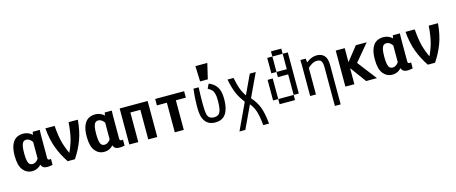

<svg xmlns="http://www.w3.org/2000/svg" viewBox="-48 -1377 5347 2253"><g transform="rotate(-15 2625.0 -250.5)"><path d="M287.1 -78.1H279.3V-347.7H289.1L304.7 -437.5H390.6L388.7 -375V-94.7Q388.7 -84 394.5 -78.1Q400.4 -72.3 412.1 -72.3Q420.9 -73.2 429.7 -74.2V-2Q396.5 5.9 366.2 5.9Q326.2 5.9 306.6 -14.6Q287.1 -35.2 287.1 -78.1ZM354.5 -309.6 297.9 -285.2Q281.2 -324.2 257.8 -345.7Q234.4 -367.2 206.1 -367.2Q184.6 -367.2 170.4 -353.5Q156.2 -339.8 149.4 -307.6Q142.6 -275.4 142.6 -218.8Q142.6 -163.1 149.4 -130.9Q156.2 -98.6 170.4 -85.4Q184.6 -72.3 206.1 -72.3Q234.4 -72.3 257.8 -93.3Q281.2 -114.3 297.9 -152.3L343.8 -133.8Q312.5 -55.7 272.9 -23.9Q233.4 7.8 182.6 7.8Q114.3 7.8 70.8 -46.4Q27.3 -100.6 27.3 -218.8Q27.3 -299.8 47.9 -350.1Q68.4 -400.4 104.5 -422.9Q140.6 -445.3 189.5 -445.3Q240.2 -445.3 281.7 -416Q323.2 -386.7 354.5 -309.6Z M741.2 -437.5H853.5Q841.8 -300.8 803.7 -198.2Q765.6 -95.7 700.2 2H612.3Q546.9 -95.7 508.8 -198.2Q470.7 -300.8 459 -437.5H571.3Q581.1 -308.6 603 -229.5Q625 -150.4 668 -62.5H644.5Q687.5 -150.4 709.5 -229.5Q731.4 -308.6 741.2 -437.5Z M1162.1 -78.1H1154.3V-347.7H1164.1L1179.7 -437.5H1265.6L1263.7 -375V-94.7Q1263.7 -84 1269.5 -78.1Q1275.4 -72.3 1287.1 -72.3Q1295.9 -73.2 1304.7 -74.2V-2Q1271.5 5.9 1241.2 5.9Q1201.2 5.9 1181.6 -14.6Q1162.1 -35.2 1162.1 -78.1ZM1229.5 -309.6 1172.9 -285.2Q1156.2 -324.2 1132.8 -345.7Q1109.4 -367.2 1081.1 -367.2Q1059.6 -367.2 1045.4 -353.5Q1031.2 -339.8 1024.4 -307.6Q1017.6 -275.4 1017.6 -218.8Q1017.6 -163.1 1024.4 -130.9Q1031.2 -98.6 1045.4 -85.4Q1059.6 -72.3 1081.1 -72.3Q1109.4 -72.3 1132.8 -93.3Q1156.2 -114.3 1172.9 -152.3L1218.8 -133.8Q1187.5 -55.7 1147.9 -23.9Q1108.4 7.8 1057.6 7.8Q989.3 7.8 945.8 -46.4Q902.3 -100.6 902.3 -218.8Q902.3 -299.8 922.9 -350.1Q943.4 -400.4 979.5 -422.9Q1015.6 -445.3 1064.5 -445.3Q1115.2 -445.3 1156.7 -416Q1198.2 -386.7 1229.5 -309.6Z M1591.8 0V-359.4H1470.7V0H1361.3V-437.5H1701.2V0Z M2023.4 -359.4V0H1914.1V-359.4H1793V-437.5H2144.5V-359.4Z M2316.4 -254.9V-229.5Q2316.4 -148.4 2327.1 -107.4Q2340.8 -50.8 2406.2 -50.8Q2441.4 -50.8 2460.9 -66.9Q2480.5 -83 2489.7 -120.6Q2499 -158.2 2499 -226.6Q2499 -282.2 2490.2 -313.5Q2481.4 -344.7 2465.3 -361.3Q2449.2 -377.9 2418.9 -393.6L2445.3 -449.2Q2509.8 -423.8 2542.5 -373.5Q2575.2 -323.2 2575.2 -226.6Q2575.2 -113.3 2534.2 -50.8Q2493.2 11.7 2406.2 11.7Q2295.9 11.7 2259.8 -89.8Q2244.1 -132.8 2244.1 -227.5Q2244.1 -331.1 2257.8 -437.5H2321.3Q2316.4 -335.9 2316.4 -254.9ZM2493.2 -687.5 2449.2 -500H2355.5L2348.6 -687.5Z M3008.8 187.5H2938.5Q2927.7 72.3 2906.2 9.3Q2884.8 -53.7 2836.9 -104.5L2804.7 -128.9Q2748 -201.2 2719.7 -268.1Q2691.4 -335 2671.9 -437.5H2745.1Q2762.7 -345.7 2785.2 -289.6Q2807.6 -233.4 2851.6 -175.8L2877.9 -158.2Q2940.4 -89.8 2968.8 -13.7Q2997.1 62.5 3008.8 187.5ZM3014.6 -437.5 2720.7 187.5H2649.4L2942.4 -437.5Z M3312.5 -62.5V0H3250V-62.5ZM3375 -62.5V0H3312.5V-62.5ZM3437.5 -125V-62.5H3375V-125ZM3437.5 -187.5V-125H3375V-187.5ZM3437.5 -250V-187.5H3375V-250ZM3437.5 -312.5V-250H3375V-312.5ZM3437.5 -375V-312.5H3375V-375ZM3437.5 -437.5V-375H3375V-437.5ZM3375 -625V-562.5H3312.5V-625ZM3312.5 -625V-562.5H3250V-625ZM3437.5 -562.5V-500H3375V-562.5ZM3437.5 -500V-437.5H3375V-500ZM3187.5 -312.5V-250H3125V-312.5ZM3187.5 -125V-62.5H3125V-125ZM3187.5 -187.5V-125H3125V-187.5ZM3250 -62.5V0H3187.5V-62.5ZM3187.5 -250V-187.5H3125V-250ZM3250 -500V-437.5H3187.5V-500ZM3250 -562.5V-500H3187.5V-562.5ZM3250 -437.5V-375H3187.5V-437.5ZM3312.5 -375V-312.5H3250V-375ZM3375 -375V-312.5H3312.5V-375Z M3556.6 -437.5H3621.1L3628.9 -375V0H3558.6V-374ZM3741.2 -378.9Q3708 -378.9 3675.3 -358.9Q3642.6 -338.9 3614.3 -306.6L3579.1 -336.9Q3606.4 -379.9 3654.8 -410.6Q3703.1 -441.4 3754.9 -441.4Q3810.5 -441.4 3844.7 -407.2Q3878.9 -373 3878.9 -290V187.5H3808.6V-282.2Q3808.6 -334 3793.9 -356.4Q3779.3 -378.9 3741.2 -378.9Z M4150.4 -191.4H4095.7V0H3986.3V-437.5H4095.7V-270.5H4150.4ZM4362.3 -437.5 4173.8 -211.9V-254.9L4370.1 0H4238.3L4068.4 -232.4L4230.5 -437.5Z M4662.1 -78.1H4654.3V-347.7H4664.1L4679.7 -437.5H4765.6L4763.7 -375V-94.7Q4763.7 -84 4769.5 -78.1Q4775.4 -72.3 4787.1 -72.3Q4795.9 -73.2 4804.7 -74.2V-2Q4771.5 5.9 4741.2 5.9Q4701.2 5.9 4681.6 -14.6Q4662.1 -35.2 4662.1 -78.1ZM4729.5 -309.6 4672.9 -285.2Q4656.2 -324.2 4632.8 -345.7Q4609.4 -367.2 4581.1 -367.2Q4559.6 -367.2 4545.4 -353.5Q4531.2 -339.8 4524.4 -307.6Q4517.6 -275.4 4517.6 -218.8Q4517.6 -163.1 4524.4 -130.9Q4531.2 -98.6 4545.4 -85.4Q4559.6 -72.3 4581.1 -72.3Q4609.4 -72.3 4632.8 -93.3Q4656.2 -114.3 4672.9 -152.3L4718.8 -133.8Q4687.5 -55.7 4647.9 -23.9Q4608.4 7.8 4557.6 7.8Q4489.3 7.8 4445.8 -46.4Q4402.3 -100.6 4402.3 -218.8Q4402.3 -299.8 4422.9 -350.1Q4443.4 -400.4 4479.5 -422.9Q4515.6 -445.3 4564.5 -445.3Q4615.2 -445.3 4656.7 -416Q4698.2 -386.7 4729.5 -309.6Z M5116.2 -437.5H5228.5Q5216.8 -300.8 5178.7 -198.2Q5140.6 -95.7 5075.2 2H4987.3Q4921.9 -95.7 4883.8 -198.2Q4845.7 -300.8 4834 -437.5H4946.3Q4956.1 -308.6 4978 -229.5Q5000 -150.4 5043 -62.5H5019.5Q5062.5 -150.4 5084.5 -229.5Q5106.4 -308.6 5116.2 -437.5Z"/></g></svg>

Font: Sudo Var
Style: Regular
Weight: 400
Monospace: yes
Designer: Jens Kutilek
Foundry: Jens Kutilek
Version: Version 0.065;FEAKit 1.0